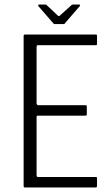

<svg xmlns="http://www.w3.org/2000/svg" viewBox="-20 -825 484 845"><path d="M90 0Q84 0 84 -6V-667Q84 -673 90 -673H401Q405 -673 406 -672Q407 -671 407 -666V-633Q407 -629 406 -627.5Q405 -626 401 -626H147Q143 -626 142 -624Q141 -622 141 -619V-370Q141 -367 143 -364.5Q145 -362 148 -362H356Q360 -362 361 -361Q362 -360 362 -355V-323Q362 -319 361 -317.5Q360 -316 356 -316H147Q143 -316 142 -314.5Q141 -313 141 -309V-55Q141 -51 142 -48.5Q143 -46 148 -46H400Q405 -46 406 -45Q407 -44 407 -39V-8Q407 -3 405.5 -1.5Q404 0 400 0ZM221 -719Q216 -719 214 -723L149 -798Q148 -800 148.5 -802.5Q149 -805 152 -805H180Q185 -805 187 -801L235 -756Q240 -752 243 -756L293 -801Q296 -805 300 -805H328Q332 -805 332.5 -802.5Q333 -800 331 -798L266 -723Q265 -719 260 -719Z"/></svg>

Font: Glory Light
Style: Regular
Weight: 300
Version: Version 1.011